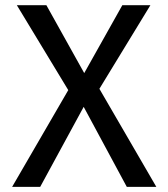

<svg xmlns="http://www.w3.org/2000/svg" viewBox="-20 -727 655 747"><path d="M45.6 -706.7H160.5L307.7 -442.6L455.9 -706.7H565.1L366.7 -381.5L588.2 0H473.3L305.6 -311.3L136.4 0H27.2L245.6 -376.4Z"/></svg>

Font: Fira Code Retina
Style: Regular
Weight: 450
Monospace: yes
Designer: Carrois Corporate, Edenspiekermann AG, Nikita Prokopov
Foundry: Carrois Corporate, Edenspiekermann AG, Nikita Prokopov
Version: Version 6.002